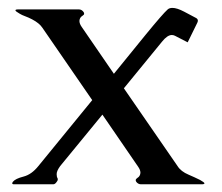

<svg xmlns="http://www.w3.org/2000/svg" viewBox="-20 -478 576 498"><path d="M79.6 -47.4 219.2 -218.3 89.8 -406.2Q82 -418 63.5 -427.7Q54.2 -432.6 45.4 -435.8Q36.6 -439 31.2 -442.4Q20 -448.7 20 -451.2Q20 -453.6 27.3 -453.6H184.6Q191.9 -453.6 196.8 -446.8Q198.2 -444.8 198.2 -442.4Q198.2 -439.5 193.8 -437Q186.5 -432.6 186 -423.8Q186 -416.5 191.9 -408.2L275.4 -286.6L358.4 -388.7Q402.8 -442.9 415 -453.6Q419.4 -457.5 427.2 -457.5Q439 -457.5 457.5 -447.8L488.8 -431.2Q493.2 -428.7 493.2 -424.3Q493.2 -421.9 491.7 -418.9L466.8 -368.2Q448.7 -377.9 433.6 -385.3Q429.7 -387.2 425.8 -387.2Q414.1 -387.2 400.4 -370.1L301.3 -249L440.4 -47.4Q449.2 -33.2 469.2 -24.9Q476.6 -21.5 484.1 -18.3Q491.7 -15.1 499 -11.2Q510.3 -4.9 510.3 -2.4Q510.3 0 502.9 0H345.7Q338.4 0 333.5 -6.3Q332 -8.8 332 -10.7Q332 -13.7 336.4 -16.6Q343.3 -20.5 344.2 -29.3V-30.3Q344.2 -37.1 338.4 -45.4L245.6 -180.7L136.2 -47.4Q127 -34.7 127 -26.9V-25.4Q127 -19 129.4 -15.6Q129.9 -14.2 129.9 -12.7Q129.9 -9.8 127.4 -6.8Q123 0 118.2 0H16.6Q11.7 0 11.7 -2.4Q11.7 -4.4 13.7 -6.8Q20 -14.6 41 -20Q62 -25.4 79.6 -47.4Z"/></svg>

Font: Caudex
Style: Regular
Weight: 400
Version: Version 1.01